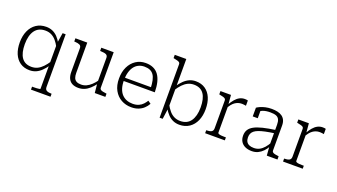

<svg xmlns="http://www.w3.org/2000/svg" viewBox="-76 -1418 4034 2300"><g transform="rotate(20 1940.5 -267.5)"><path d="M368 223V185H395Q410 185 427.5 184Q445 183 458.5 180.5Q472 178 472 175V-410L473 -416L493 -542H532V129Q532 162 554 173.5Q576 185 614 185H617V223ZM285 -547Q329 -547 365.5 -531Q402 -515 431 -485Q460 -455 484 -411L480 -357Q457 -402 430 -434Q403 -466 368.5 -483.5Q334 -501 290 -501Q246 -501 213 -485.5Q180 -470 157.5 -439.5Q135 -409 123.5 -364.5Q112 -320 112 -264Q112 -209 122 -166.5Q132 -124 152.5 -94.5Q173 -65 204.5 -50Q236 -35 279 -35Q321 -35 355.5 -52Q390 -69 420.5 -101Q451 -133 480 -177L483 -128Q453 -84 420.5 -52.5Q388 -21 351.5 -5Q315 11 271 11Q200 11 150 -23.5Q100 -58 74 -119.5Q48 -181 48 -264Q48 -347 76.5 -411Q105 -475 158.5 -511Q212 -547 285 -547Z M809 -537V-151Q809 -113 818.5 -88.5Q828 -64 850.5 -51.5Q873 -39 910 -39Q945 -39 976.5 -53.5Q1008 -68 1037.5 -95.5Q1067 -123 1096 -163L1099 -120Q1068 -78 1035.5 -48.5Q1003 -19 967.5 -4.5Q932 10 892 10Q846 10 814 -6.5Q782 -23 765.5 -57Q749 -91 749 -141V-443Q749 -473 727.5 -483.5Q706 -494 666 -496H658V-537ZM1146 -537V-83Q1146 -69 1156.5 -61Q1167 -53 1185 -49Q1203 -45 1228 -42L1235 -41V0H1100L1088 -123L1087 -127V-443Q1087 -473 1065 -483.5Q1043 -494 1001 -495L988 -496V-537Z M1376 -263Q1376 -203 1390.5 -159.5Q1405 -116 1431 -88.5Q1457 -61 1492 -47.5Q1527 -34 1568 -34Q1614 -34 1646 -48.5Q1678 -63 1699 -86Q1720 -109 1735 -133L1772 -107Q1753 -72 1724 -45.5Q1695 -19 1656 -4Q1617 11 1567 11Q1496 11 1438.5 -21Q1381 -53 1347 -114.5Q1313 -176 1313 -264Q1313 -348 1343.5 -411.5Q1374 -475 1428.5 -511Q1483 -547 1553 -547Q1609 -547 1650.5 -528Q1692 -509 1718.5 -472Q1745 -435 1758.5 -380.5Q1772 -326 1773 -254H1357V-296H1729L1710 -279Q1708 -339 1698.5 -381.5Q1689 -424 1670.5 -450Q1652 -476 1623 -488.5Q1594 -501 1553 -501Q1513 -501 1480 -485.5Q1447 -470 1424 -440Q1401 -410 1388.5 -365.5Q1376 -321 1376 -263Z M2180 11Q2136 11 2099.5 -5Q2063 -21 2033.5 -51.5Q2004 -82 1979 -126L1983 -179Q2007 -134 2034.5 -101.5Q2062 -69 2097 -52Q2132 -35 2175 -35Q2218 -35 2251 -50.5Q2284 -66 2306 -96.5Q2328 -127 2339.5 -171Q2351 -215 2351 -271Q2351 -326 2341 -369Q2331 -412 2310.5 -441.5Q2290 -471 2258.5 -486Q2227 -501 2184 -501Q2142 -501 2107 -484Q2072 -467 2042 -435.5Q2012 -404 1983 -359L1980 -408Q2010 -452 2042 -483Q2074 -514 2111 -530.5Q2148 -547 2191 -547Q2263 -547 2313 -512.5Q2363 -478 2389 -416.5Q2415 -355 2415 -271Q2415 -188 2387 -124.5Q2359 -61 2306 -25Q2253 11 2180 11ZM1931 -669Q1931 -684 1922.5 -691.5Q1914 -699 1897 -704Q1880 -709 1854 -714L1844 -716V-758H1991V-128L1989 -124L1970 12H1931Z M2854 -543V-476Q2846 -478 2836.5 -479Q2827 -480 2818 -481Q2809 -482 2801 -482Q2775 -482 2753 -474.5Q2731 -467 2712.5 -453.5Q2694 -440 2677 -419Q2660 -398 2643 -371L2642 -410Q2668 -456 2694 -486.5Q2720 -517 2750 -532.5Q2780 -548 2815 -548Q2827 -548 2838.5 -546.5Q2850 -545 2854 -543ZM2507 0V-38H2510Q2549 -38 2571.5 -49.5Q2594 -61 2594 -94V-448Q2594 -463 2585.5 -470.5Q2577 -478 2560 -483Q2543 -488 2517 -493L2507 -495V-537H2641L2652 -411L2654 -413V-60Q2654 -51 2667.5 -46Q2681 -41 2700.5 -39.5Q2720 -38 2738 -38H2758V0Z M3293 -326V-284Q3226 -275 3177 -264.5Q3128 -254 3095 -241.5Q3062 -229 3042.5 -213Q3023 -197 3014.5 -176.5Q3006 -156 3006 -130Q3006 -98 3018 -76.5Q3030 -55 3054 -44Q3078 -33 3114 -33Q3154 -33 3186 -50Q3218 -67 3244 -97.5Q3270 -128 3293 -169V-118Q3272 -80 3244 -51Q3216 -22 3181.5 -5.5Q3147 11 3104 11Q3055 11 3019 -5.5Q2983 -22 2963.5 -53.5Q2944 -85 2944 -130Q2944 -173 2963 -204Q2982 -235 3023 -257.5Q3064 -280 3131 -296.5Q3198 -313 3293 -326ZM3293 0 3284 -118 3282 -122V-389Q3282 -431 3270 -456Q3258 -481 3231 -491.5Q3204 -502 3157 -502Q3102 -502 3064 -488Q3026 -474 3004 -455Q3002 -461 3003.5 -467.5Q3005 -474 3010 -480.5Q3015 -487 3022 -490.5Q3029 -494 3038 -494V-384H2974V-495Q2989 -506 3015.5 -518Q3042 -530 3078.5 -538.5Q3115 -547 3159 -547Q3199 -547 3232.5 -539.5Q3266 -532 3290.5 -515Q3315 -498 3328.5 -470Q3342 -442 3342 -401V-83Q3342 -69 3352 -61Q3362 -53 3380.5 -49Q3399 -45 3424 -42L3429 -41V0Z M3847 -543V-476Q3839 -478 3829.5 -479Q3820 -480 3811 -481Q3802 -482 3794 -482Q3768 -482 3746 -474.5Q3724 -467 3705.5 -453.5Q3687 -440 3670 -419Q3653 -398 3636 -371L3635 -410Q3661 -456 3687 -486.5Q3713 -517 3743 -532.5Q3773 -548 3808 -548Q3820 -548 3831.5 -546.5Q3843 -545 3847 -543ZM3500 0V-38H3503Q3542 -38 3564.5 -49.5Q3587 -61 3587 -94V-448Q3587 -463 3578.5 -470.5Q3570 -478 3553 -483Q3536 -488 3510 -493L3500 -495V-537H3634L3645 -411L3647 -413V-60Q3647 -51 3660.5 -46Q3674 -41 3693.5 -39.5Q3713 -38 3731 -38H3751V0Z"/></g></svg>

Font: Roboto Serif ExtraLight
Style: Regular
Weight: 250
Version: Version 1.007